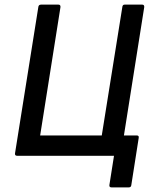

<svg xmlns="http://www.w3.org/2000/svg" viewBox="-20 -675 658 832"><path d="M463 137Q453 137 454 127L474 0H54Q44 0 45 -10L146 -644Q147 -655 158 -655H233Q243 -655 242 -644L154 -88H421L510 -644Q511 -655 520 -655H596Q606 -655 605 -644L517 -88H573Q583 -88 581 -77L549 127Q548 137 538 137Z"/></svg>

Font: Sofia Sans Semi Condensed SemiBold
Style: Italic
Weight: 600
Italic angle: -9°
Version: Version 4.100